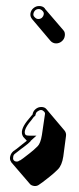

<svg xmlns="http://www.w3.org/2000/svg" viewBox="-20 -442 263 637"><path d="M91 -415C85 -410 82 -404 81 -397C80 -390 82 -384 87 -378L147 -307C152 -301 159 -298 166 -298C173 -298 179 -300 185 -305C191 -310 194 -316 195 -323C196 -330 195 -337 190 -342L129 -413V-414C124 -420 117 -422 110 -422C103 -422 97 -420 91 -415ZM117 -87C110 -87 104 -85 98 -80C92 -75 89 -69 88 -62L86 -60L76 -48C57 -26 49 -8 54 6L57 12L69 25C65 28 60 32 55 36C47 42 41 47 35 52L25 59C19 64 16 69 14 76C12 83 13 90 17 95C17 96 17 96 18 97L79 168C82 172 87 174 93 175C100 176 106 174 112 169L122 162L145 144C154 137 163 129 172 120C181 111 187 97 190 77L199 9C200 2 198 -4 194 -9L134 -80C130 -85 124 -87 117 -87ZM116 -77C120 -77 123 -75 126 -72C129 -69 130 -66 129 -62L119 6C116 25 111 37 105 43C96 52 88 59 79 66L57 83L47 90H46C42 93 39 94 35 94C31 94 27 92 25 89C23 86 23 82 24 77C25 72 27 70 31 67L40 60C46 55 53 50 61 44C69 38 75 33 79 29L81 27L82 25C90 18 94 14 101 8H77C67 8 64 6 63 2C60 -6 64 -20 83 -42L92 -54L97 -58L98 -62C99 -66 100 -69 104 -72C108 -75 112 -77 116 -77ZM97 -408C101 -411 104 -412 109 -412C113 -412 117 -410 121 -406C125 -402 126 -398 125 -394C124 -389 122 -386 119 -383C115 -380 112 -379 107 -379C102 -379 99 -381 95 -385C91 -389 90 -392 91 -397C92 -402 94 -405 97 -408Z"/></svg>

Font: AppleStorm
Style: ShdRgIta
Weight: 400
Foundry: Cannot Into Space Fonts
Version: Version 1.01